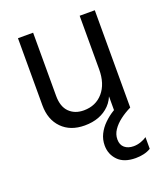

<svg xmlns="http://www.w3.org/2000/svg" viewBox="-137 -602 815 940"><g transform="rotate(-20 270.0 -132.5)"><path d="M467.1 -507V0H388.2V-507ZM145.7 -507V-178.1Q145.7 -121.5 174.5 -93Q203.3 -64.6 249.8 -64.6Q312.3 -64.6 350.3 -108.7Q388.2 -152.8 388.2 -227.9L406.8 -199.9Q407.6 -91.8 359.2 -42.7Q310.7 6.4 228.7 6.4Q154.3 6.4 110.6 -38.2Q66.8 -82.8 66.8 -157.7V-507ZM487.8 222.4Q471.3 232.6 450.8 237.2Q430.4 241.8 408.8 241.8Q348.2 241.8 317.1 210Q286 178.2 286 131.9Q286 101 299.3 74.1Q312.6 47.2 335.2 25.2Q357.8 3.1 384 -12.9Q410.3 -28.9 436.2 -37.9L467.1 0Q436.5 14.8 411.1 34.1Q385.7 53.3 370.1 76.3Q354.6 99.3 354.6 125.3Q354.6 153.9 372.4 168.8Q390.2 183.7 418.9 183.7Q438 183.7 456.8 177.1Q475.5 170.5 487.8 161.6Z"/></g></svg>

Font: Hind Variable Light
Style: Regular
Weight: 300
Designer: Manushi Parikh, Satya Rajpurohit
Foundry: Indian Type Foundry
Version: Version 3.000